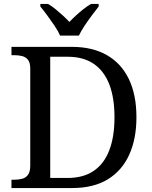

<svg xmlns="http://www.w3.org/2000/svg" viewBox="-20 -951 767 971"><path d="M38 0V-42H51Q74 -42 92.5 -47Q111 -52 122 -67.5Q133 -83 133 -114V-604Q133 -634 121.5 -648.5Q110 -663 91.5 -667.5Q73 -672 51 -672H38V-714H344Q447 -714 520 -672.5Q593 -631 631.5 -551.5Q670 -472 670 -358Q670 -249 633.5 -168.5Q597 -88 525 -44Q453 0 344 0ZM321 -51Q401 -51 453.5 -86.5Q506 -122 532.5 -190.5Q559 -259 559 -358Q559 -457 532.5 -525Q506 -593 453.5 -628.5Q401 -664 322 -664H234V-51ZM284 -771Q274 -794 256 -820.5Q238 -847 219 -873Q200 -899 184 -918V-931H223Q242 -920 261 -904.5Q280 -889 298 -872.5Q316 -856 331 -840Q346 -856 364 -872.5Q382 -889 401.5 -904.5Q421 -920 440 -931H479V-918Q464 -899 444.5 -873Q425 -847 407.5 -820.5Q390 -794 379 -771Z"/></svg>

Font: Noto Serif Tamil
Style: Regular
Weight: 400
Designer: Indian Type Foundry, Tom Grace, and the Monotype Design Team
Foundry: Monotype Imaging Inc.
Version: Version 2.003